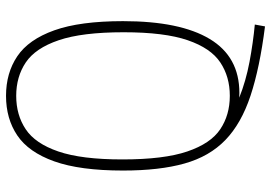

<svg xmlns="http://www.w3.org/2000/svg" viewBox="-148 -640 879 622"><g transform="rotate(-90 291.0 -329.5)"><path d="M516 90Q381.5 73 291.2 43Q201 13 147.8 -38.5Q94.5 -90 71.8 -170.8Q49 -251.5 49 -370Q49 -509.5 78.8 -592.8Q108.5 -676 162.8 -712.5Q217 -749 291 -749Q365 -749 419.2 -712.5Q473.5 -676 503.2 -592.8Q533 -509.5 533 -370Q533 -185 475.2 -89Q417.5 7 300.5 7Q293 7 285 6.5Q338.5 28 401 39.8Q463.5 51.5 522 57ZM291 -24Q353 -24 399.2 -54.8Q445.5 -85.5 471.2 -160.5Q497 -235.5 497 -368Q497 -502.5 471.2 -578.2Q445.5 -654 399.2 -685Q353 -716 291 -716Q229 -716 182.8 -685.2Q136.5 -654.5 110.8 -579.5Q85 -504.5 85 -372Q85 -237.5 110.8 -161.8Q136.5 -86 182.8 -55Q229 -24 291 -24Z"/></g></svg>

Font: Encode Sans Cnd Th
Style: Regular
Weight: 100
Width: 3
Designer: Multiple Designers
Foundry: Impallari Type
Version: Version 3.002; ttfautohint (v1.8.3) -l 8 -r 50 -G 200 -x 14 